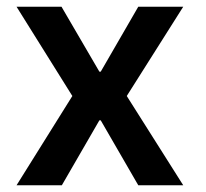

<svg xmlns="http://www.w3.org/2000/svg" viewBox="-20 -548 608 568"><path d="M194 -264 29 -528H162L274 -336H278L389 -528H522L355 -264L522 0H389L278 -192H274L163 0H29Z"/></svg>

Font: Be Vietnam SemiBold
Style: Regular
Weight: 600
Designer: Gabriel Lam
Foundry: TypeRant
Version: Version 4.000